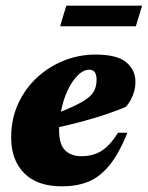

<svg xmlns="http://www.w3.org/2000/svg" viewBox="-20 -644 522 679"><path d="M430.5 -174.5Q400.5 -100 366.5 -58.8Q332.5 -17.5 291.8 -1.2Q251 15 199.5 15Q111.5 15 65.5 -31.5Q19.5 -78 19.5 -157.5Q19.5 -223.5 44.2 -277.2Q69 -331 111.2 -370Q153.5 -409 206.8 -430Q260 -451 317.5 -451Q394.5 -451 426.8 -423.5Q459 -396 459 -354.5Q459 -330 449.8 -306.8Q440.5 -283.5 425 -266Q376.5 -245.5 314.8 -227Q253 -208.5 189 -194.5Q189 -188.5 189 -182.5Q189 -133.5 210.2 -112.5Q231.5 -91.5 267.5 -91.5Q307.5 -91.5 337.5 -109.5Q367.5 -127.5 397.5 -174.5ZM295.5 -397.5Q275.5 -397.5 255.5 -378Q235.5 -358.5 219.5 -325Q203.5 -291.5 195.5 -249Q248 -270 275.2 -286.8Q302.5 -303.5 312 -321Q321.5 -338.5 321.5 -362Q321.5 -397.5 295.5 -397.5ZM192.5 -551 214.5 -624H482.5L460.5 -551Z"/></svg>

Font: Newsreader 16pt ExtraBold
Style: Italic
Weight: 800
Italic angle: -17°
Designer: Hugues Gentile
Foundry: Production Type
Version: Version 1.003; ttfautohint (v1.8.3)